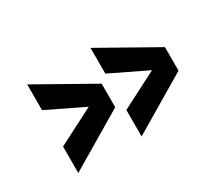

<svg xmlns="http://www.w3.org/2000/svg" viewBox="-77 -709 791 694"><g transform="rotate(-30 318.5 -362.0)"><path d="M346.2 -177.2V-287.6L498.5 -365.7L346.2 -439.5V-546.9L580.6 -414.6V-316.4ZM82 -177.2V-287.6L234.4 -365.7L82 -439.5V-546.9L316.4 -414.6V-316.4Z"/></g></svg>

Font: Antonio Medium
Style: Regular
Weight: 500
Designer: Vernon Adams
Foundry: Vernon Adams
Version: Version 1.002